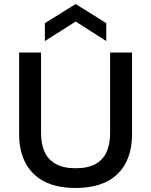

<svg xmlns="http://www.w3.org/2000/svg" viewBox="-20 -921 750 954"><path d="M356 13Q300 13 255 1.5Q210 -10 176.5 -33Q143 -56 120.5 -88.5Q98 -121 86.5 -162.5Q75 -204 75 -254V-660H184V-258Q184 -205 201.5 -166.5Q219 -128 257 -106.5Q295 -85 355 -85Q418 -85 455.5 -106.5Q493 -128 510 -167Q527 -206 527 -258V-660H636V-254Q636 -189 617.5 -139.5Q599 -90 563 -55.5Q527 -21 475 -4Q423 13 356 13ZM203 -717V-806L356 -901L508 -806V-717L356 -814Z"/></svg>

Font: Bricolage Grotesque 48pt Condensed ExtraBold Medium
Style: Regular
Weight: 500
Version: Version 1.000;gftools[0.9.30]